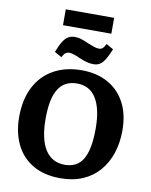

<svg xmlns="http://www.w3.org/2000/svg" viewBox="-114 -1179 1004 1275"><g transform="rotate(10 388.5 -541.5)"><path d="M383 14Q272 14 196 -31Q120 -76 81.5 -156Q43 -236 43 -339Q43 -459 87 -543.5Q131 -628 211.5 -672.5Q292 -717 400 -717Q501 -717 576 -675.5Q651 -634 692.5 -556.5Q734 -479 734 -368Q734 -287 711 -217Q688 -147 643.5 -95Q599 -43 533.5 -14.5Q468 14 383 14ZM396 -79Q435 -79 465.5 -94Q496 -109 516 -141Q536 -173 546.5 -225Q557 -277 557 -350Q557 -419 545.5 -470.5Q534 -522 512 -556.5Q490 -591 458 -608Q426 -625 384 -625Q344 -625 313 -610Q282 -595 260.5 -562.5Q239 -530 228.5 -479.5Q218 -429 218 -359Q218 -290 229.5 -237.5Q241 -185 263.5 -150Q286 -115 319 -97Q352 -79 396 -79ZM468 -770Q444 -770 422 -776Q400 -782 374 -793Q356 -801 341.5 -806.5Q327 -812 315.5 -814.5Q304 -817 295 -817Q283 -817 272.5 -809.5Q262 -802 250 -779L202 -806Q220 -853 236.5 -879Q253 -905 272 -916Q291 -927 317 -927Q339 -927 360 -920Q381 -913 408 -901Q435 -890 452.5 -884Q470 -878 486 -878Q500 -878 509.5 -886Q519 -894 531 -917L579 -890Q561 -845 544.5 -818.5Q528 -792 510 -781Q492 -770 468 -770ZM224 -990V-1097H550V-990Z"/></g></svg>

Font: Literata 18pt
Style: Bold
Weight: 700
Designer: Latin by Veronika Burian and Jose Scaglione. Greek by Irene Vlachou. Cyrillic by Vera Evstafieva.
Foundry: TypeTogether
Version: Version 3.103;gftools[0.9.29]